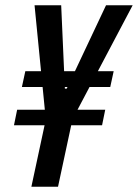

<svg xmlns="http://www.w3.org/2000/svg" viewBox="-20 -708 523 728"><path d="M99 0 149 -233H33L45 -292H150L111 -688H212L226 -372H233L382 -688H483L274 -292H379L367 -233H250L200 0ZM63 -378 76 -438H411L398 -378Z"/></svg>

Font: Saira ExtraCondensed SemiBold
Style: Italic
Weight: 600
Width: 2
Italic angle: -12°
Designer: Hector Gatti with collaboration of the Omnibus-Type team
Foundry: Omnibus-Type
Version: Version 1.101